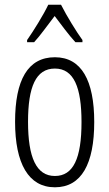

<svg xmlns="http://www.w3.org/2000/svg" viewBox="-20 -785 464 815"><path d="M239 -765H185C164 -721 123 -655 95 -615V-606H125C151 -634 184 -681 212 -717C241 -679 272 -636 300 -606H330V-615C307 -646 262 -719 239 -765ZM380 -267C380 -443 326 -542 213 -542C98 -542 44 -445 44 -268C44 -91 101 10 213 10C326 10 380 -90 380 -267ZM99 -268C99 -416 132 -494 213 -494C294 -494 326 -413 326 -267C326 -112 291 -38 213 -38C134 -38 99 -117 99 -268Z"/></svg>

Font: Noto Sans Myanmar UI ExtraCondensed Light
Style: Regular
Weight: 300
Width: 2
Designer: Monotype Design Team
Foundry: Monotype Imaging Inc.
Version: Version 2.103